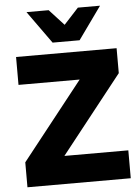

<svg xmlns="http://www.w3.org/2000/svg" viewBox="-61 -988 748 1035"><g transform="rotate(-5 312.5 -470.5)"><path d="M45 0V-135L417 -606V-554H45V-705H589V-570L217 -99V-151H604V0ZM248 -765 122 -941H242L321 -855L400 -941H520L394 -765Z"/></g></svg>

Font: Nunito Sans 12pt Black
Style: Regular
Weight: 900
Designer: Vernon Adams
Foundry: Vernon Adams
Version: Version 3.101;gftools[0.9.27]